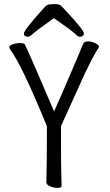

<svg xmlns="http://www.w3.org/2000/svg" viewBox="-20 -912 540 941"><path d="M260 9Q244 9 225.5 1Q207 -7 207 -19Q210 -108 210 -293Q86 -596 29 -671Q25 -677 25 -679Q25 -689 42.5 -695Q60 -701 76 -701Q98 -701 102 -694Q134 -627 245 -366Q275 -431 336 -575Q366 -644 371 -657Q383 -689 388.5 -699Q394 -709 412 -709Q430 -709 447.5 -700Q465 -691 465 -683L464 -679Q441 -646 396 -552L279 -294Q279 -95 280 -74Q282 -25 282 -1Q282 9 260 9ZM117 -732Q97 -732 97 -747Q97 -765 199 -877Q209 -888 219.5 -890Q230 -892 252 -892Q273 -892 284 -879.5Q295 -867 313 -848Q391 -764 391 -748Q391 -732 371 -732Q362 -732 346 -748Q330 -764 244 -823Q157 -761 141.5 -746.5Q126 -732 117 -732Z"/></svg>

Font: LXGW WenKai Mono Lite
Style: Regular
Weight: 400
Monospace: yes
Designer: LXGW / Fontworks Inc.
Foundry: LXGW / Fontworks Inc.
Version: Version 1.520; June 14, 2025